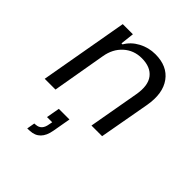

<svg xmlns="http://www.w3.org/2000/svg" viewBox="-217 -670 1072 1072"><g transform="rotate(45 318.5 -134.5)"><path d="M48.8 0 141.1 -523.9H221.2L211.9 -442.9H220.2Q244.1 -484.9 290 -509.5Q335.9 -534.2 389.2 -534.2Q483.4 -534.2 529.1 -471.4Q574.7 -408.7 556.2 -301.8L502 0H418L471.2 -300.8Q485.4 -381.8 452.9 -423.3Q420.4 -464.8 351.1 -464.8Q288.6 -464.8 244.4 -425Q200.2 -385.3 189 -318.8L133.8 0ZM175.8 265.1 184.1 217.8 195.8 216.8Q238.3 213.9 246.1 162.1L250 142.1H209L223.1 63H307.1L288.1 170.9Q272.5 261.2 195.8 264.2Z"/></g></svg>

Font: Hubot Sans
Style: Italic
Weight: 400
Italic angle: -10°
Designer: Deni Anggara
Foundry: GitHub
Version: Version 1.001;gftools[0.9.31]